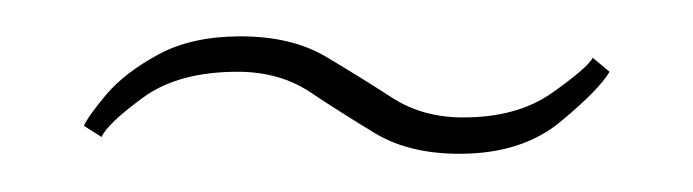

<svg xmlns="http://www.w3.org/2000/svg" viewBox="-20 -728 372 103"><path d="M226.5 -645.5Q199.5 -645.5 181.2 -656.5Q163 -667.5 146.5 -678.5Q130 -689.5 107.5 -689.5Q75.5 -689.5 56.5 -675.5Q37.5 -661.5 34.5 -654.5L25 -660.5Q27.5 -666 37.2 -677.5Q47 -689 65 -698.8Q83 -708.5 109 -708.5Q136.5 -708.5 155 -697.5Q173.5 -686.5 190 -675.8Q206.5 -665 228.5 -665Q257.5 -665 276.2 -678.2Q295 -691.5 298 -697L307 -689.5Q301.5 -680 280.8 -662.8Q260 -645.5 226.5 -645.5Z"/></svg>

Font: Imbue 100pt SemiBold
Style: Regular
Weight: 600
Designer: Tyler Finck
Foundry: Etcetera Type Company
Version: Version 1.102; ttfautohint (v1.8.3)